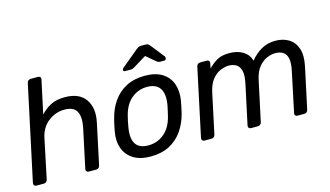

<svg xmlns="http://www.w3.org/2000/svg" viewBox="-85 -1013 2242 1303"><g transform="rotate(-15 1035.5 -361.5)"><path d="M35 0Q25 0 19.5 -6.5Q14 -13 16 -23L158 -687Q163 -710 185 -710H236Q246 -710 251.5 -703.5Q257 -697 254 -687L204 -454Q235 -488 275 -509Q315 -530 375 -530Q476 -530 519.5 -467.5Q563 -405 541 -305L481 -23Q476 0 454 0H403Q393 0 387.5 -6.5Q382 -13 384 -23L443 -300Q457 -370 436.5 -409.5Q416 -449 351 -449Q288 -449 237 -409.5Q186 -370 171 -300L113 -23Q108 0 86 0Z M836 10Q763 10 716 -19Q669 -48 650 -99.5Q631 -151 643 -217Q646 -233 651.5 -260Q657 -287 662 -303Q678 -369 714 -420.5Q750 -472 805.5 -501Q861 -530 937 -530Q1011 -530 1058 -501Q1105 -472 1123.5 -420.5Q1142 -369 1131 -303Q1128 -287 1122.5 -260Q1117 -233 1113 -217Q1096 -151 1060 -99.5Q1024 -48 968.5 -19Q913 10 836 10ZM840 -67Q903 -67 951 -106.5Q999 -146 1018 -222Q1022 -237 1027 -260Q1032 -283 1035 -298Q1048 -374 1022 -413.5Q996 -453 933 -453Q870 -453 822.5 -413.5Q775 -374 756 -298Q752 -283 747 -260Q742 -237 740 -222Q713 -67 840 -67ZM816 -595Q804 -595 805 -606Q805 -614 814 -621L931 -718Q943 -728 951 -730.5Q959 -733 967 -733H997Q1006 -733 1012.5 -730.5Q1019 -728 1027 -718L1103 -622Q1108 -615 1106 -607Q1104 -595 1091 -595H1063Q1051 -595 1042 -602L974 -659L881 -602Q875 -599 870 -597Q865 -595 858 -595Z M1216 0Q1206 0 1200.5 -6.5Q1195 -13 1197 -23L1298 -497Q1303 -520 1326 -520H1371Q1381 -520 1386 -513.5Q1391 -507 1389 -497L1382 -462Q1412 -493 1445 -511.5Q1478 -530 1530 -530Q1587 -530 1626 -506Q1665 -482 1678 -438Q1710 -479 1754 -504.5Q1798 -530 1855 -530Q1908 -530 1947.5 -506Q1987 -482 2003.5 -433.5Q2020 -385 2005 -312L1943 -23Q1938 0 1916 0H1869Q1859 0 1853.5 -6.5Q1848 -13 1851 -23L1910 -303Q1922 -359 1914.5 -391Q1907 -423 1885 -436Q1863 -449 1832 -449Q1804 -449 1773 -436Q1742 -423 1715.5 -391Q1689 -359 1677 -303L1617 -23Q1612 0 1590 0H1543Q1533 0 1527.5 -6.5Q1522 -13 1524 -23L1584 -303Q1596 -359 1587.5 -391Q1579 -423 1557 -436Q1535 -449 1506 -449Q1478 -449 1446.5 -436Q1415 -423 1389 -391Q1363 -359 1351 -304L1291 -23Q1286 0 1264 0Z"/></g></svg>

Font: Lubike
Style: Italic
Weight: 400
Italic angle: -12°
Foundry: Honoka55
Version: Version 1.000;July 22, 2022;FontCreator 14.0.0.2862 64-bit